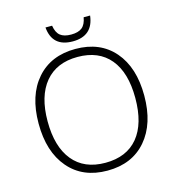

<svg xmlns="http://www.w3.org/2000/svg" viewBox="-121 -930 950 1041"><g transform="rotate(-15 354.5 -409.5)"><path d="M651.4 -332.5Q651.4 -174.8 572.3 -82.8Q493.2 9.3 354.5 9.3Q216.3 9.3 137.5 -82.8Q58.6 -174.8 58.6 -333.5Q58.6 -491.7 138.2 -582.5Q217.8 -673.3 355.5 -673.3Q494.1 -673.3 572.8 -582Q651.4 -490.7 651.4 -332.5ZM108.9 -332.5Q108.9 -189.9 172.4 -112.3Q235.8 -34.7 354.5 -34.7Q474.1 -34.7 537.6 -111.6Q601.1 -188.5 601.1 -332.5Q601.1 -475.6 537.6 -552Q474.1 -628.4 355.5 -628.4Q237.3 -628.4 173.1 -551.3Q108.9 -474.1 108.9 -332.5ZM354 -716.3Q239.3 -716.3 229.5 -827.6H266.6Q272.9 -788.1 293.9 -771.2Q314.9 -754.4 355 -754.4Q395 -754.4 416 -771.2Q437 -788.1 443.8 -827.6H480Q466.8 -716.3 354 -716.3Z"/></g></svg>

Font: Bpm'online Open Sans Light
Style: Regular
Weight: 300
Foundry: Ascender Corporation
Version: Version 1.10